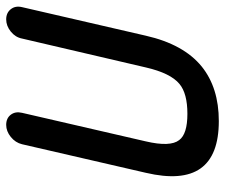

<svg xmlns="http://www.w3.org/2000/svg" viewBox="-72 -620 710 605"><g transform="rotate(-90 282.5 -317.0)"><path d="M131 -602Q136 -623 154 -637.5Q172 -652 192 -652Q213 -652 224 -637.5Q235 -623 230 -602L140 -212Q122 -135 144 -107Q163 -81 227 -81Q291 -81 321 -106Q355 -134 373 -212L464 -602Q468 -623 486 -637.5Q504 -652 524.5 -652Q545 -652 556.5 -637.5Q568 -623 563 -602L473 -212Q446 -93 376 -36Q309 18 204 18Q-13 18 41 -212Z"/></g></svg>

Font: Brass Mono
Style: Bold Italic
Weight: 700
Italic angle: -13°
Monospace: yes
Version: Version 1.000; ttfautohint (v1.8.3) -l 8 -r 50 -G 200 -x 14 